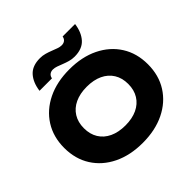

<svg xmlns="http://www.w3.org/2000/svg" viewBox="-240 -1205 1445 1445"><g transform="rotate(-45 482.5 -482.5)"><path d="M482.4 16.4Q349 16.4 248.7 -32.6Q148.4 -81.6 92.6 -169.7Q36.8 -257.8 36.8 -375Q36.8 -492.2 92.6 -580.3Q148.4 -668.4 248.7 -717.4Q349 -766.4 482.4 -766.4Q615.8 -766.4 716.1 -717.4Q816.4 -668.4 872.2 -580.3Q928 -492.2 928 -375Q928 -257.8 872.2 -169.7Q816.4 -81.6 716.1 -32.6Q615.8 16.4 482.4 16.4ZM482.4 -168.8Q555.4 -168.8 608.2 -193.7Q661 -218.6 689.7 -264.9Q718.4 -311.2 718.4 -375Q718.4 -438.8 689.7 -485.1Q661 -531.4 608.2 -556.3Q555.4 -581.2 482.4 -581.2Q409.8 -581.2 356.8 -556.3Q303.8 -531.4 275.1 -485.1Q246.4 -438.8 246.4 -375Q246.4 -311.2 275.1 -264.9Q303.8 -218.6 356.8 -193.7Q409.8 -168.8 482.4 -168.8ZM209.6 -810.8Q220.2 -890.2 262.1 -936.3Q304 -982.4 385.4 -982.4Q413 -982.4 438.7 -975.1Q464.4 -967.8 487.7 -958.5Q511 -949.2 531.6 -941.9Q552.2 -934.6 569.6 -934.6Q590.8 -934.6 604.5 -945.4Q618.2 -956.2 621.8 -977H754.2Q743.6 -898.2 701.5 -851.8Q659.4 -805.4 578.4 -805.4Q550.8 -805.4 525.1 -812.7Q499.4 -820 476.3 -829.3Q453.2 -838.6 432.4 -845.9Q411.6 -853.2 394.2 -853.2Q373.4 -853.2 359.5 -842.4Q345.6 -831.6 342 -810.8Z"/></g></svg>

Font: Unbounded
Style: Regular
Weight: 400
Designer: Luke Prowse, Jean-Baptiste Morizot, Fátima Lázaro, Florian Runge
Foundry: NaN
Version: Version 1.701;gftools[0.9.28.dev5+ged2979d]